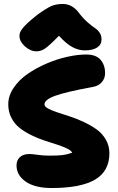

<svg xmlns="http://www.w3.org/2000/svg" viewBox="-20 -967 598 976"><path d="M166 -706.1Q134.3 -706.1 106.7 -731.2Q79.1 -756.3 79.1 -783.2Q79.1 -793 81.3 -800Q83.5 -807.1 92 -819.3Q100.6 -831.5 119.1 -848.9Q137.7 -866.2 168.9 -891.1Q214.4 -924.3 239.3 -935.5Q264.2 -946.8 299.8 -946.8Q349.1 -946.8 384.8 -897Q403.8 -872.1 426.5 -852.5Q449.2 -833 463.1 -824Q477.1 -814.9 486.6 -800.5Q496.1 -786.1 496.1 -766.1Q496.1 -740.2 473.9 -725.6Q451.7 -710.9 411.1 -710.9Q379.4 -710.9 348.1 -727.5Q316.9 -744.1 279.8 -785.2Q228 -732.4 207.5 -719.2Q187 -706.1 166 -706.1ZM242.2 -11.2Q157.7 -11.2 110.8 -43.7Q64 -76.2 64 -126Q64 -152.3 81.1 -168.2Q98.1 -184.1 130.9 -184.1Q141.6 -184.1 171.9 -179.9Q202.1 -175.8 231 -175.8Q274.9 -175.8 298.3 -178.7Q321.8 -181.6 347.2 -190.9Q341.3 -202.1 320.1 -212.4Q298.8 -222.7 270 -231.9Q241.2 -241.2 207.3 -252.2Q173.3 -263.2 140.9 -279.1Q108.4 -294.9 81.5 -315.4Q54.7 -335.9 38.3 -367.2Q22 -398.4 22 -437Q22 -480 49.3 -520.5Q76.7 -561 120.1 -591.1Q163.6 -621.1 216.3 -643.8Q269 -666.5 321.8 -678.2Q374.5 -689.9 418 -689.9Q468.3 -689.9 491.2 -663.1Q514.2 -636.2 514.2 -595.2Q514.2 -568.8 497.6 -549.3Q481 -529.8 451.2 -524.9Q315.4 -500 260.7 -480.2Q206.1 -460.4 206.1 -436Q206.1 -425.3 224.4 -415.3Q242.7 -405.3 271.7 -395.8Q300.8 -386.2 335.9 -374.8Q371.1 -363.3 406.2 -346.7Q441.4 -330.1 470.5 -309.6Q499.5 -289.1 517.8 -257.6Q536.1 -226.1 536.1 -188Q536.1 -97.2 463.6 -54.2Q391.1 -11.2 242.2 -11.2Z"/></svg>

Font: Shantell Sans Irregular
Style: Regular
Weight: 800
Designer: Stephen Nixon, Anya Danilova, Shantell Martin
Foundry: Arrow Type
Version: Version 1.006;[9816181b4]